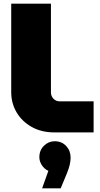

<svg xmlns="http://www.w3.org/2000/svg" viewBox="-20 -720 546 1044"><path d="M276 0Q205 0 152 -30Q99 -60 70 -109.5Q41 -159 41 -219V-700H257V-217Q257 -198 270.5 -183.5Q284 -169 304 -169H489V0ZM209 304 243 209Q221 199 207.5 178Q194 157 194 135Q194 97 219 72.5Q244 48 277 48Q316 48 340 74Q364 100 364 137Q364 174 344 222L310 304Z"/></svg>

Font: MuseoModerno Black
Style: Regular
Weight: 900
Designer: Pablo Cosgaya, Héctor Gatti, Marcela Romero, and the Authors of The MuseoModerno Project.
Foundry: Omnibus-Type Team
Version: Version 1.001